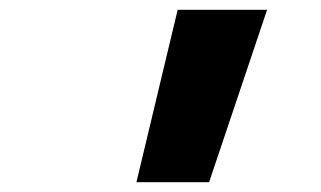

<svg xmlns="http://www.w3.org/2000/svg" viewBox="-20 -730 654 391"><path d="M257.8 -358.9 341.8 -710H523.9L405.8 -358.9Z"/></svg>

Font: IntelOne Mono Bold
Style: Italic
Weight: 700
Italic angle: -16°
Designer: Fred Shallcrass
Foundry: Frere-Jones Type LLC
Version: Version 1.200;hotconv 1.1.0;makeotfexe 2.6.0;FJTRelease1.2